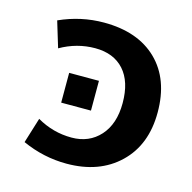

<svg xmlns="http://www.w3.org/2000/svg" viewBox="-85 -615 710 710"><g transform="rotate(15 270.0 -260.0)"><path d="M152 -203V-317H266V-203ZM89 -124Q151 -88 222 -88Q289 -88 330.5 -134Q372 -180 372 -260Q372 -342 332.5 -386Q293 -430 222 -430Q152 -430 89 -394L59 -493Q141 -530 229 -530Q359 -530 432.5 -458.5Q506 -387 506 -260Q506 -136 430 -63Q354 10 229 10Q141 10 59 -27Z"/></g></svg>

Font: M PLUS 1p
Style: Bold
Weight: 700
Version: Version 1.062